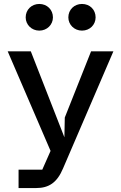

<svg xmlns="http://www.w3.org/2000/svg" viewBox="-20 -759 612 972"><path d="M179 -604C218 -604 248 -634 248 -671C248 -710 218 -739 179 -739C140 -739 110 -710 110 -671C110 -634 140 -604 179 -604ZM395 -604C435 -604 464 -634 464 -671C464 -710 435 -739 395 -739C356 -739 326 -710 326 -671C326 -634 356 -604 395 -604ZM74 193H163C228 193 269 165 299 94L554 -499H441L308 -164L306 -64L136 -499H19L236 5L194 100H74Z"/></svg>

Font: LaHaus Display SemiBold
Style: Regular
Weight: 600
Designer: We are Make, BastardaType, Dalton Maag Ltd
Foundry: BastardaType, Dalton Maag Ltd
Version: Version 3.100;Glyphs 3.3 (3331)